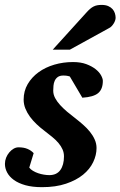

<svg xmlns="http://www.w3.org/2000/svg" viewBox="-27 -754 493 786"><path d="M394 -422.9Q394 -389.2 375 -373Q356 -356.9 310.1 -354L258.8 -440.9Q255.4 -441.9 251.5 -442.9Q248 -443.8 243.2 -444.3Q238.3 -444.8 232.9 -444.8Q217.8 -444.8 209.5 -438.7Q201.2 -432.6 197 -423.3Q192.9 -414.1 191.9 -403.1Q190.9 -392.1 190.9 -382.8Q190.9 -367.2 198.7 -352.5Q206.5 -337.9 219.2 -324Q231.9 -310.1 247.8 -296.6Q263.7 -283.2 279.8 -271Q296.9 -257.8 312.7 -243.9Q328.6 -230 341.1 -214.6Q353.5 -199.2 360.8 -182.6Q368.2 -166 368.2 -147.9Q368.2 -119.1 354.5 -90.3Q340.8 -61.5 313 -38.8Q285.2 -16.1 243.2 -2Q201.2 12.2 145 12.2Q105.5 12.2 76.9 4.2Q48.3 -3.9 29.8 -17.3Q11.2 -30.8 2.2 -47.9Q-6.8 -64.9 -6.8 -83Q-6.8 -96.2 -2 -108.4Q2.9 -120.6 11 -130.1Q19 -139.6 28.8 -145.3Q38.6 -150.9 48.8 -150.9Q70.8 -150.9 85.9 -144.3Q101.1 -137.7 110.8 -127L92.8 -67.9Q98.1 -60.5 107.9 -54.7Q117.7 -48.8 129.2 -44.9Q140.6 -41 152.6 -39.1Q164.6 -37.1 174.8 -37.1Q205.1 -37.1 220 -57.9Q234.9 -78.6 234.9 -113.8Q234.9 -128.9 229 -142.3Q223.1 -155.8 212.4 -168.5Q201.7 -181.2 186.5 -193.6Q171.4 -206.1 152.8 -220.2Q137.2 -231.9 122.3 -246.1Q107.4 -260.3 95.7 -276.1Q84 -292 76.9 -309.6Q69.8 -327.1 69.8 -346.2Q69.8 -381.3 86.4 -409.7Q103 -438 130.9 -458.3Q158.7 -478.5 195.3 -489.3Q231.9 -500 272 -500Q303.2 -500 326.2 -491.5Q349.1 -482.9 364.3 -470.9Q379.4 -459 386.7 -445.6Q394 -432.1 394 -422.9ZM446.3 -681.2Q446.3 -676.3 444.3 -670.2Q442.4 -664.1 438.7 -658.2Q435.1 -652.3 430.4 -647.2Q425.8 -642.1 419.9 -639.2L259.3 -550.8H189L326.2 -702.1Q334.5 -711.4 341.6 -717.5Q348.6 -723.6 356 -727.3Q363.3 -731 371.1 -732.4Q378.9 -733.9 389.2 -733.9Q405.3 -733.9 416.3 -729Q427.2 -724.1 433.8 -716.6Q440.4 -709 443.4 -699.5Q446.3 -689.9 446.3 -681.2Z"/></svg>

Font: Charis SIL Phon
Style: Bold Italic
Weight: 700
Italic angle: -11°
Foundry: SIL International
Version: Version 5.000